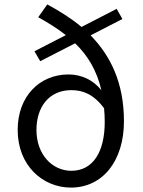

<svg xmlns="http://www.w3.org/2000/svg" viewBox="-20 -836 648 869"><path d="M303 -63C217 -63 145 -136 145 -248C145 -352 202 -428 303 -428C353 -428 403 -411 451 -346C453 -326 454 -305 454 -283C454 -152 403 -63 303 -63ZM534 -750 508 -796 349 -714C301 -754 248 -787 194 -816L153 -758C198 -733 240 -707 278 -677L136 -604L162 -559L320 -640C377 -585 418 -518 439 -427C401 -476 346 -499 290 -499C159 -499 60 -400 60 -248C60 -86 174 13 301 13C445 13 541 -108 541 -287C541 -463 479 -585 390 -676Z"/></svg>

Font: Source Han Sans CN Regular
Style: Regular
Weight: 400
Designer: Ryoko NISHIZUKA (kana & ideographs); Paul D. Hunt (Latin, Greek & Cyrillic); Wenlong ZHANG (bopomofo); Sandoll Communica
Foundry: Adobe Systems Incorporated
Version: Version 1.004;PS 1.004;hotconv 1.0.82;makeotf.lib2.5.63406